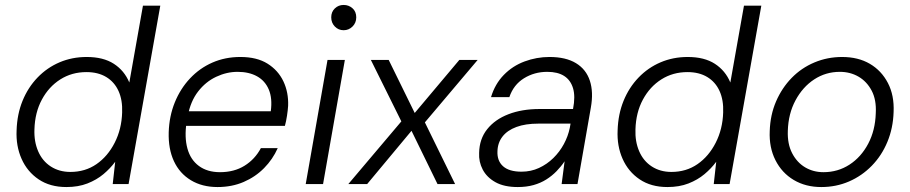

<svg xmlns="http://www.w3.org/2000/svg" viewBox="-20 -743 3673 775"><path d="M248 12Q182 12 136 -19Q90 -50 67 -102Q44 -154 47 -217Q49 -282 71 -336Q93 -390 131.5 -430Q170 -470 220.5 -491.5Q271 -513 330 -513Q397 -513 439.5 -485.5Q482 -458 502 -410L557 -720H627L499 0H435L445 -90Q425 -63 397.5 -40Q370 -17 333 -2.5Q296 12 248 12ZM264 -49Q324 -49 369.5 -80.5Q415 -112 443 -167Q471 -222 473 -289Q475 -339 458.5 -375.5Q442 -412 409 -432Q376 -452 329 -452Q270 -452 223.5 -422.5Q177 -393 149 -341Q121 -289 119 -221Q117 -172 134 -132.5Q151 -93 185 -71Q219 -49 264 -49Z M858 12Q796 12 750.5 -15.5Q705 -43 682 -92.5Q659 -142 661 -209Q663 -274 685.5 -329.5Q708 -385 747 -426.5Q786 -468 837.5 -490.5Q889 -513 950 -513Q1017 -513 1060 -486Q1103 -459 1124 -414.5Q1145 -370 1143 -316Q1142 -299 1138.5 -276Q1135 -253 1130 -235H716L726 -294H1073Q1080 -346 1065 -381.5Q1050 -417 1017.5 -435Q985 -453 939 -453Q895 -453 852.5 -433Q810 -413 779.5 -373.5Q749 -334 738 -275L733 -249Q724 -189 736.5 -143.5Q749 -98 783 -73Q817 -48 868 -48Q925 -48 967 -74Q1009 -100 1033 -145H1101Q1081 -100 1046 -64.5Q1011 -29 963.5 -8.5Q916 12 858 12Z M1214 0 1302 -501H1372L1284 0ZM1367 -621Q1346 -621 1331.5 -636Q1317 -651 1317 -673Q1317 -695 1331.5 -709Q1346 -723 1367 -723Q1388 -723 1403 -709.5Q1418 -696 1418 -673Q1418 -651 1403 -636Q1388 -621 1367 -621Z M1386 0 1600 -253 1477 -501H1549L1654 -287L1834 -501H1908L1695 -249L1817 0H1746L1641 -215L1462 0Z M2070 12Q2015 12 1980 -7.5Q1945 -27 1928.5 -58.5Q1912 -90 1914 -126Q1915 -182 1946.5 -221.5Q1978 -261 2032.5 -282Q2087 -303 2158 -303H2293Q2303 -354 2293 -387Q2283 -420 2257 -436.5Q2231 -453 2189 -453Q2137 -453 2095 -427Q2053 -401 2036 -351H1962Q1978 -404 2013.5 -440.5Q2049 -477 2097.5 -495Q2146 -513 2198 -513Q2264 -513 2305 -488Q2346 -463 2361 -417Q2376 -371 2365 -309L2311 0H2247L2259 -92Q2245 -71 2226.5 -52Q2208 -33 2185 -18.5Q2162 -4 2133.5 4Q2105 12 2070 12ZM2085 -50Q2123 -50 2155.5 -65Q2188 -80 2213.5 -105Q2239 -130 2256 -161.5Q2273 -193 2280 -227L2283 -244H2153Q2101 -244 2064.5 -230.5Q2028 -217 2008.5 -192Q1989 -167 1988 -133Q1986 -94 2010.5 -72Q2035 -50 2085 -50Z M2674 12Q2608 12 2562 -19Q2516 -50 2493 -102Q2470 -154 2473 -217Q2475 -282 2497 -336Q2519 -390 2557.5 -430Q2596 -470 2646.5 -491.5Q2697 -513 2756 -513Q2823 -513 2865.5 -485.5Q2908 -458 2928 -410L2983 -720H3053L2925 0H2861L2871 -90Q2851 -63 2823.5 -40Q2796 -17 2759 -2.5Q2722 12 2674 12ZM2690 -49Q2750 -49 2795.5 -80.5Q2841 -112 2869 -167Q2897 -222 2899 -289Q2901 -339 2884.5 -375.5Q2868 -412 2835 -432Q2802 -452 2755 -452Q2696 -452 2649.5 -422.5Q2603 -393 2575 -341Q2547 -289 2545 -221Q2543 -172 2560 -132.5Q2577 -93 2611 -71Q2645 -49 2690 -49Z M3295 12Q3232 12 3184 -16.5Q3136 -45 3110 -96.5Q3084 -148 3087 -214Q3089 -279 3112.5 -333.5Q3136 -388 3175.5 -428.5Q3215 -469 3267.5 -491Q3320 -513 3379 -513Q3444 -513 3491 -485.5Q3538 -458 3564 -408Q3590 -358 3587 -291Q3585 -226 3562 -170.5Q3539 -115 3499 -74Q3459 -33 3407 -10.5Q3355 12 3295 12ZM3304 -48Q3362 -48 3409 -78.5Q3456 -109 3484.5 -163Q3513 -217 3515 -286Q3518 -340 3498.5 -377Q3479 -414 3445.5 -433.5Q3412 -453 3370 -453Q3313 -453 3266.5 -422.5Q3220 -392 3191 -338Q3162 -284 3160 -215Q3158 -162 3177.5 -124.5Q3197 -87 3230 -67.5Q3263 -48 3304 -48Z"/></svg>

Font: DM Sans 17pt Light
Style: Italic
Weight: 300
Italic angle: -10°
Version: Version 4.004;gftools[0.9.30]